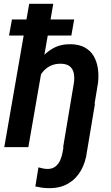

<svg xmlns="http://www.w3.org/2000/svg" viewBox="-20 -770 581 1005"><path d="M350.1 -227.1H477.1L435.1 23.9Q428.2 80.1 403.3 123.3Q378.4 166.5 336.2 191.2Q293.9 215.8 234.9 214.8Q217.3 214.8 200 212.4Q182.6 210 165 206.1L181.2 106Q192.9 109.4 205.1 111.8Q217.3 114.3 229.5 114.3Q254.9 114.3 271 100.8Q287.1 87.4 295.9 66.9Q304.7 46.4 308.1 24.4ZM258.8 -750 128.4 0H2.4L132.8 -750ZM159.2 -283.2 123.5 -282.7Q129.4 -328.6 145.8 -374.3Q162.1 -419.9 189.9 -457.5Q217.8 -495.1 258.1 -517.3Q298.3 -539.6 351.1 -538.6Q395 -537.6 424.6 -521Q454.1 -504.4 470.5 -476.3Q486.8 -448.2 492.2 -412.4Q497.6 -376.5 493.2 -336.9L437.5 0H310.5L367.2 -338.4Q370.6 -365.7 366 -387.5Q361.3 -409.2 345.7 -422.4Q330.1 -435.5 299.8 -436.5Q266.6 -437 241.9 -424.3Q217.3 -411.6 200.4 -389.2Q183.6 -366.7 173.6 -339.1Q163.6 -311.5 159.2 -283.2ZM368.2 -668 353.5 -584H27.3L42.5 -668Z"/></svg>

Font: Roboto SemiBold
Style: Italic
Weight: 600
Designer: Christian Robertson
Foundry: Google
Version: Version 3.009; 2024